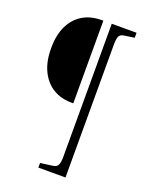

<svg xmlns="http://www.w3.org/2000/svg" viewBox="-155 -786 798 1011"><g transform="rotate(20 243.5 -281.0)"><path d="M188 141V115L256 106Q279 103 285.5 87.5Q292 72 292 43V-703H431V-675L375 -667Q352 -664 346 -648.5Q340 -633 340 -604V141ZM236 -240Q176 -240 131.5 -267Q87 -294 61.5 -346Q36 -398 36 -473Q36 -548 61 -599Q86 -650 130.5 -676.5Q175 -703 236 -703H245V-240Z"/></g></svg>

Font: Literata 18pt ExtraLight
Style: Regular
Weight: 250
Designer: Latin by Veronika Burian and Jose Scaglione. Greek by Irene Vlachou. Cyrillic by Vera Evstafieva.
Foundry: TypeTogether
Version: Version 3.103;gftools[0.9.29]